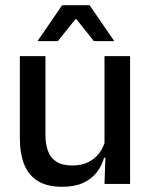

<svg xmlns="http://www.w3.org/2000/svg" viewBox="-20 -704 580 735"><path d="M154 -489V-187Q154 -152 163.8 -125.8Q173.5 -99.5 196 -85Q218.5 -70.5 256.5 -70.5Q292.5 -70.5 318.2 -83.5Q344 -96.5 360.5 -118.8Q377 -141 383.5 -168.5L399.5 -100.5H378.5Q370 -70 350.5 -44.5Q331 -19 298.5 -4Q266 11 218 11Q161 11 125.2 -10.8Q89.5 -32.5 72.8 -74.2Q56 -116 56 -176V-489ZM478 -489V0H380L384 -114.5L380 -120.5V-489ZM218 -684H323L416.5 -548V-546.5H339.5L272.5 -630.5H268.5L201.5 -546.5H124.5V-548Z"/></svg>

Font: Anek Odia Medium
Style: Regular
Weight: 500
Designer: Yesha Goshar & Mahesh Sahu (Odia), Yesha Goshar (Latin)
Foundry: Ek Type
Version: Version 1.003